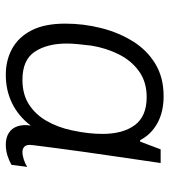

<svg xmlns="http://www.w3.org/2000/svg" viewBox="18 -578 571 646"><g transform="rotate(90 303.0 -255.5)"><path d="M232 10Q183 10 144 -11.5Q105 -33 82.5 -77Q60 -121 60 -190Q60 -252 75 -311Q90 -370 119.5 -417.5Q149 -465 195 -493Q241 -521 304 -521Q357 -521 395 -500Q433 -479 452 -442H457L483 -511H529Q518 -436 508.5 -371Q499 -306 491.5 -253Q484 -200 479 -160.5Q474 -121 471 -98.5Q468 -76 468 -71Q468 -58 474.5 -52Q481 -46 492 -46Q503 -46 517 -50.5Q531 -55 542 -62L535 -9Q521 -1 503.5 4.5Q486 10 467 10Q444 10 428 0Q412 -10 405.5 -29Q399 -48 403 -74Q372 -33 328.5 -11.5Q285 10 232 10ZM249 -46Q298 -46 332 -68Q366 -90 387.5 -127.5Q409 -165 419 -212Q426 -245 428.5 -269.5Q431 -294 431 -316Q431 -384 401.5 -424Q372 -464 307 -464Q256 -464 220 -438Q184 -412 163 -369.5Q142 -327 134 -278Q131 -252 129 -232Q127 -212 127 -195Q127 -129 154.5 -87.5Q182 -46 249 -46Z"/></g></svg>

Font: Chivo ExtraLight
Style: Italic
Weight: 250
Italic angle: -8.05°
Designer: Hector Gatti
Foundry: Omnibus-Type
Version: Version 2.002